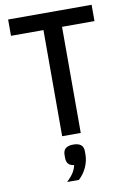

<svg xmlns="http://www.w3.org/2000/svg" viewBox="-102 -759 725 1078"><g transform="rotate(-10 260.5 -220.0)"><path d="M314 -605V0H208V-605H23V-698H499V-605ZM261 57Q319 57 319 105V123Q319 160 303 195.5Q287 231 258 258H191Q215 235 228 215Q241 195 246 171Q203 167 203 123V105Q203 57 261 57Z"/></g></svg>

Font: IBM Plex Sans Cond Medm
Style: Regular
Weight: 500
Width: 3
Designer: Mike Abbink, Paul van der Laan, Pieter van Rosmalen
Foundry: Bold Monday
Version: Version 1.3